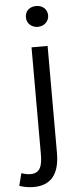

<svg xmlns="http://www.w3.org/2000/svg" viewBox="-109 -807 450 1083"><g transform="rotate(-5 115.5 -265.0)"><path d="M36 243C143 243 184 173 184 62V-543H93V62C93 128 80 169 25 169C6 169 -12 164 -26 159L-44 229C-25 236 3 243 36 243ZM139 -655C174 -655 202 -680 202 -714C202 -751 174 -773 139 -773C103 -773 76 -751 76 -714C76 -680 103 -655 139 -655Z"/></g></svg>

Font: Noto Sans CJK TC Regular
Style: Regular
Weight: 400
Designer: Ryoko NISHIZUKA (kana & ideographs); Paul D. Hunt (Latin, Greek & Cyrillic); Wenlong ZHANG (bopomofo); Sandoll Communica
Foundry: Adobe Systems Incorporated
Version: Version 1.001;PS 1.001;hotconv 1.0.78;makeotf.lib2.5.61930